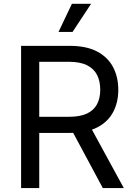

<svg xmlns="http://www.w3.org/2000/svg" viewBox="-20 -962 684 982"><path d="M87.9 0V-727.5H336.9Q421.9 -727.5 476.8 -698.5Q531.7 -669.4 558.3 -618.7Q585 -567.9 585 -502.9Q585 -438 558.3 -388.2Q531.7 -338.4 477.1 -310.3Q422.4 -282.2 337.4 -282.2H139.6V-364.7H333Q390.6 -364.7 425.5 -381.6Q460.4 -398.4 476.6 -429.4Q492.7 -460.4 492.7 -502.9Q492.7 -546.4 476.6 -578.4Q460.4 -610.4 425.3 -628.2Q390.1 -646 332 -646H180.7V0ZM505.9 0 330.1 -327.6H434.6L613.3 0ZM279.3 -798.8 347.7 -942.4H445.8L351.1 -798.8Z"/></svg>

Font: Adwaita Sans
Style: Regular
Weight: 400
Designer: Rasmus Andersson
Foundry: rsms
Version: Version 4.001;git-9221beed3